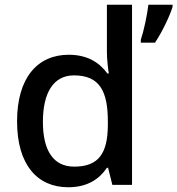

<svg xmlns="http://www.w3.org/2000/svg" viewBox="-20 -780 748 810"><path d="M268 10C350 10 400 -26 431 -72H436L454 0H537V-760H431V-558C431 -531 436 -488 439 -470H433C401 -514 351 -549 270 -549C139 -549 52 -453 52 -268C52 -84 138 10 268 10ZM708 -751V-760H606C601 -717 587 -651 574 -612V-600H634C665 -647 696 -712 708 -751ZM293 -77C205 -77 161 -145 161 -266C161 -388 205 -462 292 -462C402 -462 435 -393 435 -267V-251C434 -134 397 -77 293 -77Z"/></svg>

Font: Noto Sans Malayalam Medium
Style: Regular
Weight: 500
Designer: Jelle Bosma - Monotype Design Team
Foundry: Monotype Imaging Inc.
Version: Version 2.104